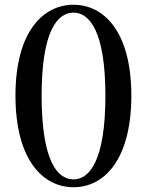

<svg xmlns="http://www.w3.org/2000/svg" viewBox="-20 -771 618 807"><path d="M289 16C416 16 532 -97 532 -369C532 -639 416 -751 289 -751C162 -751 45 -639 45 -369C45 -97 162 16 289 16ZM289 -17C220 -17 155 -97 155 -369C155 -638 220 -718 289 -718C357 -718 423 -637 423 -369C423 -98 357 -17 289 -17Z"/></svg>

Font: Noto Serif CJK SC SemiBold
Style: Regular
Weight: 600
Designer: Ryoko NISHIZUKA 西塚涼子 (kana & ideographs); Frank Grießhammer (Latin, Greek & Cyrillic); Wenlong ZHANG 张文龙 (bopomofo); San
Foundry: Adobe
Version: Version 2.001;hotconv 1.1.0;makeotfexe 2.6.0